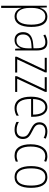

<svg xmlns="http://www.w3.org/2000/svg" viewBox="1180 -1758 813 3212"><g transform="rotate(90 1586.0 -152.5)"><path d="M260 -539C174 -539 132 -481 111 -416H109L105 -529H76V234H113V-16C113 -48 112 -79 111 -102H114C132 -45 175 10 257 10C364 10 431 -82 431 -270C431 -450 371 -539 260 -539ZM256 -505C349 -505 393 -422 393 -269C393 -95 335 -24 253 -24C168 -24 113 -103 113 -239V-284C114 -417 164 -505 256 -505Z M688 -539C643 -539 597 -526 558 -503L572 -472C614 -496 652 -505 686 -505C757 -505 788 -466 788 -353V-307L715 -301C589 -291 518 -238 518 -133C518 -54 560 10 650 10C732 10 769 -38 789 -92H791L796 0H825V-357C825 -486 783 -539 688 -539ZM718 -271 789 -276V-218C788 -101 748 -22 656 -22C593 -22 557 -62 557 -133C557 -219 611 -262 718 -271Z M1194 0V-34H973L1192 -500V-529H947V-495H1149L930 -29V0Z M1519 0V-34H1298L1517 -500V-529H1272V-495H1474L1255 -29V0Z M1774 -539C1656 -539 1598 -427 1598 -263C1598 -98 1658 10 1790 10C1839 10 1879 -2 1916 -23V-61C1872 -35 1836 -24 1792 -24C1688 -24 1635 -110 1636 -267H1934V-300C1934 -428 1889 -539 1774 -539ZM1774 -505C1861 -505 1898 -415 1898 -300H1637C1644 -437 1695 -505 1774 -505Z M2306 -130C2306 -220 2247 -249 2174 -287C2103 -323 2063 -346 2063 -407C2063 -471 2108 -505 2178 -505C2216 -505 2257 -495 2285 -477L2301 -510C2268 -528 2226 -539 2179 -539C2080 -539 2026 -484 2026 -407C2026 -323 2082 -292 2158 -254C2227 -219 2268 -196 2268 -130C2268 -64 2231 -25 2151 -25C2103 -25 2056 -40 2020 -63V-22C2049 -6 2095 10 2151 10C2254 10 2306 -44 2306 -130Z M2584 10C2620 10 2657 2 2684 -11V-46C2654 -33 2620 -25 2587 -25C2478 -25 2432 -120 2432 -260C2432 -418 2493 -504 2595 -504C2622 -504 2650 -498 2675 -485L2687 -518C2660 -532 2630 -539 2594 -539C2469 -539 2394 -437 2394 -259C2394 -93 2455 10 2584 10Z M3123 -265C3123 -433 3069 -539 2943 -539C2821 -539 2759 -442 2759 -266C2759 -90 2822 10 2942 10C3063 10 3123 -89 3123 -265ZM2797 -266C2797 -419 2843 -505 2943 -505C3046 -505 3085 -411 3085 -266C3085 -108 3040 -24 2942 -24C2843 -24 2797 -112 2797 -266Z"/></g></svg>

Font: Noto Sans Thai Looped Condensed ExtraLight
Style: Regular
Weight: 200
Width: 3
Designer: Sasikarn Vongin, Ben Mitchell
Foundry: The Fontpad Ltd
Version: Version 1.001